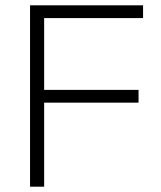

<svg xmlns="http://www.w3.org/2000/svg" viewBox="-20 -702 607 722"><path d="M93 0H146V-316H501V-364H146V-634H518V-682H93Z"/></svg>

Font: MV Cash ExtraLight
Style: Regular
Weight: 200
Designer: Rodrigo Fuenzalida
Foundry: fragTYPE
Version: Version 1.100;Glyphs 3.1.2 (3151)